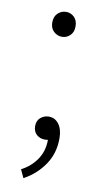

<svg xmlns="http://www.w3.org/2000/svg" viewBox="-75 -499 369 691"><g transform="rotate(10 109.5 -153.0)"><path d="M110 -370Q93 -370 80 -382Q67 -394 67 -415Q67 -437 80 -449Q93 -461 110 -461Q127 -461 139.5 -449Q152 -437 152 -415Q152 -394 139.5 -382Q127 -370 110 -370ZM62 155 48 125Q83 107 104 76Q125 45 125 4Q121 5 113 5Q96 5 83.5 -6Q71 -17 71 -37Q71 -57 84 -68Q97 -79 114 -79Q137 -79 151 -60Q165 -41 165 -8Q165 47 136 89Q107 131 62 155Z"/></g></svg>

Font: Giro Light
Style: Regular
Weight: 300
Designer: Paul D. Hunt
Foundry: Adobe Systems Incorporated
Version: Version 1.000;PS 1.0;hotconv 1.0.88;makeotf.lib2.5.647800